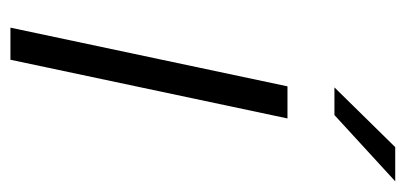

<svg xmlns="http://www.w3.org/2000/svg" viewBox="-225 -553 778 368"><g transform="rotate(90 164.0 -369.0)"><path d="M33 0 145.5 -531H207L94.5 0ZM147.5 -621 262 -737.5H327.5L200.5 -621Z"/></g></svg>

Font: Epilogue Light
Style: Italic
Weight: 300
Italic angle: -12°
Designer: Tyler Finck
Foundry: Etcetera Type Co
Version: Version 2.111; ttfautohint (v1.8.3)